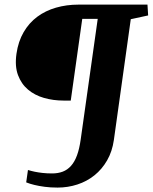

<svg xmlns="http://www.w3.org/2000/svg" viewBox="-20 -681 674 848"><path d="M260.7 -236.8Q215.3 -236.8 174.3 -248.5Q133.3 -260.3 103.8 -285.2Q74.2 -310.1 59.6 -349.1Q44.9 -388.2 52.7 -443.4Q60.5 -498 84.5 -539.1Q108.4 -580.1 144.5 -606.9Q180.7 -633.8 227.3 -647.2Q273.9 -660.6 326.7 -660.6H631.3L634.3 -612.8L557.6 -596.2L482.9 -62.5Q475.6 -11.7 453.1 27.3Q430.7 66.4 397.2 93.3Q363.8 120.1 321.8 133.8Q279.8 147.5 234.4 147.5Q202.6 147.5 177 144Q151.4 140.6 131.6 135.7Q111.8 130.9 95.7 124.5L103.5 69.8Q117.7 74.2 133.1 77.4Q148.4 80.6 167.7 82.8Q187 85 210.4 85Q236.3 85 257.1 77.1Q277.8 69.3 293.7 51.5Q309.6 33.7 320.1 5.1Q330.6 -23.4 336.4 -64.9L411.6 -597.7H343.3L292.5 -236.8Z"/></svg>

Font: Noticia Text
Style: Bold Italic
Weight: 700
Italic angle: -8°
Designer: JM Sole
Foundry: JM Sole
Version: Version 1.003